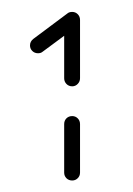

<svg xmlns="http://www.w3.org/2000/svg" viewBox="-20 -687 226 327"><path d="M103 -379.6Q97 -379.6 93.1 -383.5Q89.3 -387.4 89.3 -393V-475.6Q89.3 -481.5 93.1 -485.4Q97 -489.3 103 -489.3Q108.5 -489.3 112.4 -485.4Q116.3 -481.5 116.3 -475.6V-393Q116.3 -387.4 112.4 -383.5Q108.5 -379.6 103 -379.6ZM103 -666.7Q108.5 -666.7 112.4 -662.8Q116.3 -658.9 116.3 -653Q116.3 -646.3 110.7 -641.9L52.6 -598.9Q49.6 -596.3 44.8 -596.3Q38.9 -596.3 35 -600.2Q31.1 -604.1 31.1 -609.6Q31.1 -616.3 36.7 -620.7L94.8 -664.1Q97.8 -666.7 103 -666.7ZM103 -540Q97 -540 93.1 -544.1Q89.3 -548.1 89.3 -553.7V-653Q89.3 -658.5 93.1 -662.6Q97 -666.7 103 -666.7Q108.5 -666.7 112.4 -662.6Q116.3 -658.5 116.3 -653V-553.7Q116.3 -548.1 112.4 -544.1Q108.5 -540 103 -540Z"/></svg>

Font: 26F Galaxy Hebrew Ultra Light
Style: Regular
Weight: 200
Designer: C₂₉H₂₅N₃O₅
Version: Version 1.000